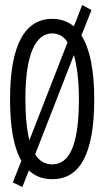

<svg xmlns="http://www.w3.org/2000/svg" viewBox="-20 -702 415 764"><path d="M69 42 95 -24C120 0 151 11 188 11C295 11 355 -84 355 -308C355 -425 337 -509 304 -561L344 -662L307 -682L274 -597C250 -617 221 -627 188 -627C80 -627 20 -525 20 -308C20 -194 35 -114 65 -62L31 24ZM81 -308C81 -490 123 -569 188 -569C212 -569 233 -558 249 -534L97 -144C87 -184 81 -238 81 -308ZM188 -48C160 -48 137 -60 120 -88L274 -483C286 -441 294 -383 294 -308C294 -117 253 -48 188 -48Z"/></svg>

Font: Inconsolata Condensed
Style: Regular
Weight: 400
Width: 3
Monospace: yes
Designer: Raph Levien, Cyreal, Brenton Simpson
Foundry: Raph Levien, Cyreal, Google
Version: Version 3.100